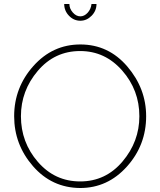

<svg xmlns="http://www.w3.org/2000/svg" viewBox="-20 -938 804 963"><path d="M382 5Q240 4 145.5 -104.5Q51 -213 51 -355Q51 -499 147.5 -607Q244 -715 383 -715Q524 -715 618.5 -604.5Q713 -494 713 -355Q713 -210 616.5 -102.5Q520 5 382 5ZM85 -355Q85 -224 170 -126Q255 -28 382 -28Q510 -28 594.5 -128Q679 -228 679 -355Q679 -486 593 -584Q507 -682 382 -682Q254 -682 169.5 -582.5Q85 -483 85 -355ZM383 -856Q403 -856 419.5 -874Q436 -892 439 -918H464Q464 -884 439.5 -859Q415 -834 383 -834Q350 -834 326 -859Q302 -884 302 -918H328Q328 -895 345 -875.5Q362 -856 383 -856Z"/></svg>

Font: Raleway
Style: ExtraLight
Weight: 200
Designer: Matt McInerney, Pablo Impallari, Rodrigo Fuenzalida
Foundry: Matt McInerney, Pablo Impallari, Rodrigo Fuenzalida
Version: Version 2.001